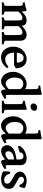

<svg xmlns="http://www.w3.org/2000/svg" viewBox="1313 -2069 769 3435"><g transform="rotate(90 1697.5 -351.5)"><path d="M551.3 0V-31.2Q584.5 -39.6 595.7 -46.1Q606.9 -52.7 606.9 -59.1V-281.2Q606.9 -337.9 595.2 -353.3Q583.5 -368.7 558.1 -368.7Q536.1 -368.7 506.8 -350.6Q477.5 -332.5 447.3 -298.3V-59.1Q447.3 -52.7 458.7 -46.6Q470.2 -40.5 506.3 -31.2V0H290.5V-31.2Q323.2 -39.6 334.5 -46.1Q345.7 -52.7 345.7 -59.1V-281.2Q345.7 -319.3 341.3 -337.9Q336.9 -356.4 326.9 -362.5Q316.9 -368.7 299.3 -368.7Q254.9 -368.7 186 -298.3V-59.1Q186 -43.5 244.1 -31.2V0H22.9V-31.2Q53.2 -39.1 68.8 -45.2Q84.5 -51.3 84.5 -59.1V-320.3Q84.5 -344.7 81.3 -356.2Q78.1 -367.7 65.4 -372.1Q52.7 -376.5 22.9 -379.9V-409.2Q67.9 -415 98.6 -423.1Q129.4 -431.2 160.2 -443.4L179.2 -424.8L184.1 -357.4Q232.9 -406.2 271.2 -424.8Q309.6 -443.4 342.8 -443.4Q386.2 -443.4 411.4 -422.4Q436.5 -401.4 440.4 -365.7L441.9 -358.9Q490.2 -405.8 529.1 -424.6Q567.9 -443.4 601.6 -443.4Q645 -443.4 676.8 -417.2Q708.5 -391.1 708.5 -328.6V-59.1Q708.5 -52.7 722.7 -46.6Q736.8 -40.5 772.9 -31.2V0Z M1202.1 -254.4Q1194.3 -245.1 1175 -234.6Q1155.8 -224.1 1141.1 -218.3H867.7L868.2 -268.1H1082.5Q1092.8 -268.1 1096.4 -271.5Q1100.1 -274.9 1100.1 -284.7Q1100.1 -302.7 1092.8 -327.4Q1085.4 -352.1 1067.4 -370.8Q1049.3 -389.6 1016.6 -389.6Q965.8 -389.6 942.9 -344.7Q919.9 -299.8 919.9 -227.1Q919.9 -156.2 950.7 -108.2Q981.4 -60.1 1038.6 -60.1Q1057.6 -60.1 1075.9 -63.7Q1094.2 -67.4 1117.9 -79.6Q1141.6 -91.8 1177.2 -117.7Q1183.1 -114.3 1190.4 -104Q1197.8 -93.8 1199.7 -89.8Q1157.7 -46.4 1126.7 -24.2Q1095.7 -2 1066.7 5.9Q1037.6 13.7 1002.4 13.7Q951.2 13.7 908.7 -13.4Q866.2 -40.5 840.8 -89.4Q815.4 -138.2 815.4 -203.1Q815.4 -332 911.1 -401.9Q934.6 -418.5 967 -430.9Q999.5 -443.4 1032.2 -443.4Q1092.3 -443.4 1129.6 -416Q1167 -388.7 1184.6 -345.5Q1202.1 -302.2 1202.1 -254.4Z M1748 -49.8Q1706.1 -21.5 1668.9 -3.9Q1631.8 13.7 1619.6 13.7Q1575.2 13.7 1575.2 -136.7V-577.6Q1575.2 -611.3 1572.3 -627.4Q1569.3 -643.6 1555.9 -649.2Q1542.5 -654.8 1511.7 -656.7V-686Q1559.6 -690.9 1597.9 -699.5Q1636.2 -708 1660.2 -715.8L1676.8 -699.2V-134.3Q1676.8 -101.6 1679.7 -88.6Q1682.6 -75.7 1687.5 -71.3Q1692.4 -67.4 1701.9 -68.6Q1711.4 -69.8 1736.8 -81.1ZM1608.9 -103.5Q1572.8 -63 1545.4 -37.1Q1518.1 -11.2 1491.5 1.2Q1464.8 13.7 1430.7 13.7Q1391.1 13.7 1353 -12.5Q1314.9 -38.6 1290.3 -87.6Q1265.6 -136.7 1265.6 -205.1Q1265.6 -265.1 1293.7 -319.8Q1321.8 -374.5 1371.6 -408.9Q1421.4 -443.4 1486.3 -443.4Q1513.7 -443.4 1541.7 -434.1Q1569.8 -424.8 1605.5 -391.1Q1605.5 -363.3 1599.4 -347.7Q1593.3 -332 1578.6 -323.2Q1562.5 -352.1 1536.4 -368.2Q1510.3 -384.3 1478 -384.3Q1429.7 -384.3 1398.4 -346.7Q1367.2 -309.1 1367.2 -228Q1367.2 -178.2 1383.3 -142.6Q1399.4 -106.9 1424.1 -87.6Q1448.7 -68.4 1474.1 -68.4Q1503.4 -68.4 1530.3 -87.2Q1557.1 -106 1589.4 -137.2Q1595.2 -134.3 1601.6 -120.6Q1607.9 -106.9 1608.9 -103.5Z M1960.9 -582.5Q1960.9 -552.2 1940.4 -533Q1919.9 -513.7 1889.2 -513.7Q1864.7 -513.7 1847.9 -525.9Q1831.1 -538.1 1831.1 -563.5Q1831.1 -594.2 1852.1 -613.3Q1873 -632.3 1902.8 -632.3Q1926.3 -632.3 1943.6 -620.1Q1960.9 -607.9 1960.9 -582.5ZM1781.7 0V-31.2Q1843.3 -43.5 1843.3 -59.1V-301.3Q1843.3 -333 1840.6 -348.6Q1837.9 -364.3 1825 -370.6Q1812 -377 1781.7 -379.9V-409.2Q1818.8 -415 1853.8 -423.6Q1888.7 -432.1 1918.5 -443.4H1944.8V-59.1Q1944.8 -53.7 1958.7 -45.4Q1972.7 -37.1 2005.9 -31.2V0Z M2543 -49.8Q2501 -21.5 2463.9 -3.9Q2426.8 13.7 2414.6 13.7Q2370.1 13.7 2370.1 -136.7V-577.6Q2370.1 -611.3 2367.2 -627.4Q2364.3 -643.6 2350.8 -649.2Q2337.4 -654.8 2306.6 -656.7V-686Q2354.5 -690.9 2392.8 -699.5Q2431.2 -708 2455.1 -715.8L2471.7 -699.2V-134.3Q2471.7 -101.6 2474.6 -88.6Q2477.5 -75.7 2482.4 -71.3Q2487.3 -67.4 2496.8 -68.6Q2506.3 -69.8 2531.7 -81.1ZM2403.8 -103.5Q2367.7 -63 2340.3 -37.1Q2313 -11.2 2286.4 1.2Q2259.8 13.7 2225.6 13.7Q2186 13.7 2147.9 -12.5Q2109.9 -38.6 2085.2 -87.6Q2060.5 -136.7 2060.5 -205.1Q2060.5 -265.1 2088.6 -319.8Q2116.7 -374.5 2166.5 -408.9Q2216.3 -443.4 2281.2 -443.4Q2308.6 -443.4 2336.7 -434.1Q2364.7 -424.8 2400.4 -391.1Q2400.4 -363.3 2394.3 -347.7Q2388.2 -332 2373.5 -323.2Q2357.4 -352.1 2331.3 -368.2Q2305.2 -384.3 2272.9 -384.3Q2224.6 -384.3 2193.4 -346.7Q2162.1 -309.1 2162.1 -228Q2162.1 -178.2 2178.2 -142.6Q2194.3 -106.9 2219 -87.6Q2243.7 -68.4 2269 -68.4Q2298.3 -68.4 2325.2 -87.2Q2352.1 -106 2384.3 -137.2Q2390.1 -134.3 2396.5 -120.6Q2402.8 -106.9 2403.8 -103.5Z M3003.9 -48.8Q2965.3 -22 2927.7 -4.2Q2890.1 13.7 2874.5 13.7Q2856 13.7 2844.2 -10.5Q2832.5 -34.7 2832.5 -75.7V-318.8Q2832.5 -348.1 2819.3 -367.4Q2806.2 -386.7 2769.5 -386.2Q2746.1 -385.7 2725.8 -369.9Q2705.6 -354 2708.5 -326.2Q2709 -321.8 2694.3 -315.4Q2679.7 -309.1 2659.2 -303.2Q2638.7 -297.4 2621.1 -293.7Q2603.5 -290 2598.1 -291.5L2588.9 -314.9Q2603.5 -350.6 2638.7 -379.6Q2673.8 -408.7 2720.5 -426Q2767.1 -443.4 2815.4 -443.4Q2876 -443.4 2905 -412.6Q2934.1 -381.8 2934.1 -334.5V-104.5Q2934.1 -68.4 2952.1 -68.4Q2959 -68.4 2967.5 -70.8Q2976.1 -73.2 2994.6 -81.1ZM2836.9 -220.2Q2774.9 -210 2750.5 -200.2Q2726.1 -190.4 2713.4 -177.7Q2701.2 -165 2693.8 -150.9Q2686.5 -136.7 2686.5 -116.7Q2686.5 -84.5 2702.4 -73.7Q2718.3 -63 2730.5 -63Q2750.5 -63 2775.9 -74.2Q2801.3 -85.4 2836.9 -117.7L2840.8 -69.3Q2797.9 -22.5 2755.1 -4.4Q2712.4 13.7 2681.6 13.7Q2656.7 13.7 2633.1 2.4Q2609.4 -8.8 2594 -32.2Q2578.6 -55.7 2578.6 -91.8Q2578.6 -123.5 2590.1 -146Q2601.6 -168.5 2618.7 -185.1Q2633.3 -200.2 2655.5 -213.6Q2677.7 -227.1 2720 -239.3Q2762.2 -251.5 2836.9 -262.7Z M3358.9 -130.9Q3358.9 -82 3338.6 -53Q3318.4 -23.9 3288.8 -9.5Q3259.3 4.9 3230 9.3Q3200.7 13.7 3182.1 13.7Q3154.3 13.7 3117.9 5.6Q3081.5 -2.4 3051.3 -20Q3047.4 -22.5 3046.1 -46.1Q3044.9 -69.8 3046.6 -99.6Q3048.3 -129.4 3054.2 -150.4L3087.9 -145.5Q3095.7 -98.1 3127 -69.6Q3158.2 -41 3199.2 -41Q3266.1 -41 3266.1 -96.7Q3266.1 -121.1 3250 -139.2Q3233.9 -157.2 3208.7 -172.1Q3183.6 -187 3155.8 -202.1Q3129.9 -215.3 3105.7 -231.7Q3081.5 -248 3065.9 -269.8Q3050.3 -291.5 3050.3 -320.8Q3050.3 -358.9 3073 -386.5Q3095.7 -414.1 3131.8 -428.7Q3168 -443.4 3208 -443.4Q3245.1 -443.4 3283.4 -433.8Q3321.8 -424.3 3342.3 -407.7Q3345.7 -404.8 3341.8 -385.3Q3337.9 -365.7 3330.6 -344.2Q3323.2 -322.8 3316.4 -313.5L3287.6 -317.4Q3260.7 -396.5 3201.7 -396.5Q3173.3 -396.5 3158 -382.3Q3142.6 -368.2 3142.6 -349.1Q3142.6 -319.3 3171.4 -300.8Q3200.2 -282.2 3246.6 -258.3Q3272.9 -244.6 3298.8 -228.3Q3324.7 -211.9 3341.8 -188.7Q3358.9 -165.5 3358.9 -130.9Z"/></g></svg>

Font: Namdhinggo SemiBold
Style: Regular
Weight: 600
Designer: Victor Gaultney
Foundry: SIL International
Version: Version 3.001